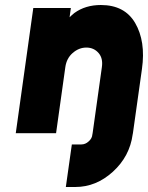

<svg xmlns="http://www.w3.org/2000/svg" viewBox="-20 -532 591 767"><path d="M511 0 547 -256Q555 -312 548 -358Q541 -404 520 -440Q478 -512 383 -512Q321 -512 277 -480Q272 -476 267.5 -472Q263 -468 258 -463L263 -500H113L43 0H204L241 -264Q246 -299 270 -320Q295 -342 325 -342Q355 -342 374 -320Q392 -299 387 -264L350 0ZM350 0 349 5Q348 21 334 33Q321 45 305 45H267L243 215H281Q364 215 431 154Q498 93 510 5L511 0Z"/></svg>

Font: Unageo
Style: Black-Italic
Weight: 900
Designer: Richard Sepsi
Foundry: Richard Sepsi
Version: Version 2.000